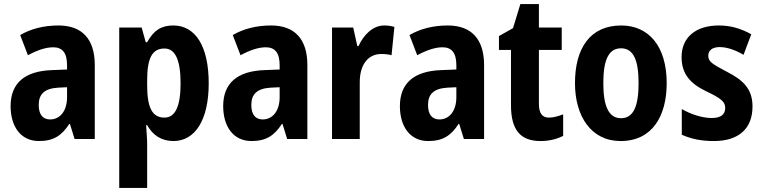

<svg xmlns="http://www.w3.org/2000/svg" viewBox="-20 -682 3743 942"><path d="M267 -557C194 -557 130 -540 79 -510L117 -411C163 -436 205 -450 241 -450C286 -450 309 -423 309 -362V-341L234 -338C102 -333 32 -275 32 -161C32 -65 79 10 171 10C243 10 283 -17 320 -74H323L346 0H445V-363C445 -491 382 -557 267 -557ZM266 -252 309 -254V-205C309 -137 274 -96 226 -96C191 -96 170 -119 170 -167C170 -220 198 -248 266 -252Z M830 -557C771 -557 734 -533 702 -475H695L675 -547H565V240H702V24C702 0 699 -32 697 -68H702C729 -19 772 10 831 10C937 10 1004 -93 1004 -273C1004 -455 939 -557 830 -557ZM787 -444C840 -444 866 -387 866 -273C866 -161 840 -105 787 -105C725 -105 702 -157 702 -264V-288C702 -396 726 -444 787 -444Z M1310 -557C1237 -557 1173 -540 1122 -510L1160 -411C1206 -436 1248 -450 1284 -450C1329 -450 1352 -423 1352 -362V-341L1277 -338C1145 -333 1075 -275 1075 -161C1075 -65 1122 10 1214 10C1286 10 1326 -17 1363 -74H1366L1389 0H1488V-363C1488 -491 1425 -557 1310 -557ZM1309 -252 1352 -254V-205C1352 -137 1317 -96 1269 -96C1234 -96 1213 -119 1213 -167C1213 -220 1241 -248 1309 -252Z M1865 -557C1808 -557 1763 -509 1739 -456H1733L1713 -547H1609V0H1745V-278C1745 -369 1789 -417 1850 -417C1872 -417 1888 -415 1901 -411L1915 -550C1898 -555 1881 -557 1865 -557Z M2177 -557C2104 -557 2040 -540 1989 -510L2027 -411C2073 -436 2115 -450 2151 -450C2196 -450 2219 -423 2219 -362V-341L2144 -338C2012 -333 1942 -275 1942 -161C1942 -65 1989 10 2081 10C2153 10 2193 -17 2230 -74H2233L2256 0H2355V-363C2355 -491 2292 -557 2177 -557ZM2176 -252 2219 -254V-205C2219 -137 2184 -96 2136 -96C2101 -96 2080 -119 2080 -167C2080 -220 2108 -248 2176 -252Z M2673 -105C2640 -105 2624 -127 2624 -172V-437H2736V-547H2624V-662H2533L2497 -544L2428 -505V-437H2487V-166C2487 -41 2536 10 2632 10C2676 10 2712 0 2743 -15V-121C2719 -112 2696 -105 2673 -105Z M3251 -274C3251 -456 3162 -557 3028 -557C2875 -557 2801 -445 2801 -274C2801 -112 2880 10 3025 10C3181 10 3251 -114 3251 -274ZM2940 -274C2940 -388 2966 -445 3027 -445C3088 -445 3113 -387 3113 -274C3113 -161 3088 -102 3027 -102C2966 -102 2940 -162 2940 -274Z M3672 -160C3672 -247 3624 -290 3548 -329C3472 -369 3455 -380 3455 -409C3455 -435 3475 -451 3511 -451C3549 -451 3591 -435 3628 -413L3666 -514C3615 -542 3565 -557 3507 -557C3395 -557 3324 -500 3324 -402C3324 -319 3367 -272 3443 -235C3522 -198 3538 -181 3538 -152C3538 -120 3516 -103 3472 -103C3424 -103 3368 -122 3325 -147V-21C3372 0 3422 10 3482 10C3605 10 3672 -51 3672 -160Z"/></svg>

Font: Noto Sans Thai Looped Condensed
Style: Bold
Weight: 700
Width: 3
Designer: Sasikarn Vongin, Ben Mitchell
Foundry: The Fontpad Ltd
Version: Version 1.001